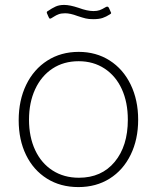

<svg xmlns="http://www.w3.org/2000/svg" viewBox="-20 -751 638 781"><path d="M56 -262Q56 -343 86.5 -406Q117 -469 172.5 -504.5Q228 -540 300 -540Q371 -540 426 -505Q481 -470 511.5 -407Q542 -344 542 -264Q542 -184 511.5 -121.5Q481 -59 426 -24.5Q371 10 299 10Q226 10 171 -24.5Q116 -59 86 -120.5Q56 -182 56 -262ZM500 -264Q500 -335 475.5 -388.5Q451 -442 405.5 -472Q360 -502 300 -502Q239 -502 193.5 -472Q148 -442 123 -388Q98 -334 98 -264Q98 -194 123 -140.5Q148 -87 194 -57.5Q240 -28 301 -28Q393 -28 446.5 -92.5Q500 -157 500 -264ZM359 -673Q341 -673 328.5 -676Q316 -679 295 -686Q266 -697 245 -697Q229 -697 218.5 -693Q208 -689 200.5 -684Q193 -679 189 -677Q185 -675 183 -675Q181 -675 178 -681L171 -697Q170 -700 170.5 -702Q171 -704 173 -705Q192 -718 206.5 -724.5Q221 -731 241 -731Q264 -731 300 -719Q335 -706 360 -706Q375 -706 385 -709.5Q395 -713 410 -722Q413 -724 417 -724Q420 -724 423 -719L431 -701Q432 -700 432 -698Q432 -695 426 -692Q412 -683 397.5 -678Q383 -673 359 -673Z"/></svg>

Font: Libre Franklin Thin
Style: Regular
Weight: 250
Designer: Pablo Impallari, Rodrigo Fuenzalida
Foundry: Impallari Type
Version: Version 1.002; ttfautohint (v1.5)